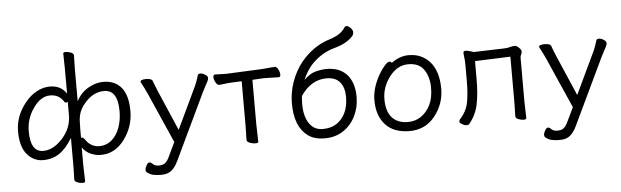

<svg xmlns="http://www.w3.org/2000/svg" viewBox="-53 -911 4134 1278"><g transform="rotate(-5 2014.5 -271.5)"><path d="M739 -281Q739 -425 648 -425Q565 -425 503 -340Q470 -295 469 -232Q468 -213 468 -187V-128L472 -129Q484 -129 498 -108Q512 -87 535 -74.5Q558 -62 583 -62Q633 -62 668 -92.5Q703 -123 721 -173Q739 -223 739 -281ZM125 -201Q125 -63 210 -63Q278 -63 339.5 -131Q401 -199 401 -287V-374Q395 -370 389.5 -370Q384 -370 379 -375Q349 -427 287 -427Q225 -427 175 -356.5Q125 -286 125 -201ZM399 145 401 58V-133Q359 -64 312.5 -33Q266 -2 203.5 -2Q141 -2 97.5 -53Q54 -104 54 -207Q54 -310 126 -398Q159 -439 202 -462.5Q245 -486 291 -486Q364 -486 401 -429V-594L399 -697Q399 -706 416 -706Q433 -706 451 -698.5Q469 -691 469 -679L467 -593V-372Q501 -441 577 -472Q612 -486 648 -486Q726 -486 768.5 -433.5Q811 -381 811 -277Q811 -173 748 -88Q685 -3 590 -3Q555 -3 521.5 -18Q488 -33 467 -64V59L470 162Q470 172 452.5 172Q435 172 417 164.5Q399 157 399 145Z M895 -464Q895 -480 932.5 -480Q970 -480 976 -464Q984 -441 1004 -393L1120 -124L1243 -383Q1263 -422 1279 -476Q1282 -485 1296.5 -485Q1311 -485 1328 -474Q1345 -463 1345 -452Q1345 -441 1339.5 -430.5Q1334 -420 1323 -399.5Q1312 -379 1303 -361L1092 82Q1072 124 1046.5 144Q1021 164 982 164H972Q953 164 929 160Q905 156 882 137Q877 132 877 121Q877 110 887 92.5Q897 75 907 75Q917 75 929.5 88Q942 101 968.5 101Q995 101 1010.5 89Q1026 77 1040 46L1084 -46L938 -377Q916 -425 905.5 -443.5Q895 -462 895 -464Z M1638 -115 1641 0Q1641 10 1622.5 10Q1604 10 1584 2.5Q1564 -5 1564 -18Q1564 -26 1564.5 -46.5Q1565 -67 1565.5 -87.5Q1566 -108 1566 -115V-410L1498 -407Q1474 -406 1450 -402.5Q1426 -399 1414 -399Q1402 -399 1391.5 -418Q1381 -437 1381 -453.5Q1381 -470 1394 -470L1466 -468L1710 -479Q1735 -481 1759 -483.5Q1783 -486 1794.5 -486Q1806 -486 1816 -467Q1826 -448 1826 -431.5Q1826 -415 1814 -415L1728 -417H1711L1638 -413Z M1957 -277Q1954 -244 1954 -222Q1954 -141 1986.5 -93.5Q2019 -46 2075.5 -46Q2132 -46 2169.5 -71Q2207 -96 2228 -140Q2249 -184 2249 -246Q2249 -308 2219.5 -344Q2190 -380 2130 -380Q2026 -380 1957 -277ZM1983 -382Q2024 -422 2063.5 -432Q2103 -442 2135 -442Q2224 -442 2271.5 -388.5Q2319 -335 2319 -239Q2319 -171 2290.5 -112.5Q2262 -54 2209 -18.5Q2156 17 2085 17Q2014 17 1971 -15.5Q1928 -48 1907 -102.5Q1886 -157 1886 -233Q1886 -309 1911.5 -379Q1937 -449 1979 -502Q2062 -603 2174 -637Q2251 -660 2280 -709Q2283 -715 2293.5 -715Q2304 -715 2319 -700Q2334 -685 2334 -671.5Q2334 -658 2328 -649Q2288 -600 2201 -576.5Q2114 -553 2047 -484Q2010 -444 1983 -382Z M2646 -43Q2695 -43 2733.5 -69.5Q2772 -96 2795 -142Q2818 -188 2818 -258Q2818 -328 2785.5 -377Q2753 -426 2680 -426Q2607 -426 2554.5 -357.5Q2502 -289 2502 -207.5Q2502 -126 2539.5 -84.5Q2577 -43 2646 -43ZM2573 -445Q2628 -486 2688 -486Q2748 -486 2792 -457Q2885 -396 2885 -245Q2885 -143 2821 -62.5Q2757 18 2651.5 18Q2546 18 2490.5 -42.5Q2435 -103 2435 -207Q2435 -287 2484 -374Q2505 -410 2525 -432Q2545 -454 2555.5 -454Q2566 -454 2573 -445Z M3429 -107 3432 -1Q3432 9 3414.5 9Q3397 9 3378.5 1.5Q3360 -6 3360 -19Q3360 -27 3360.5 -45Q3361 -63 3361.5 -81Q3362 -99 3362 -107V-417L3125 -408V-291Q3125 -185 3109.5 -115.5Q3094 -46 3049 7Q3045 12 3032 12Q3019 12 3002.5 2.5Q2986 -7 2986 -15Q2986 -23 2991 -30Q3037 -80 3048 -139.5Q3059 -199 3059 -281V-387Q3059 -417 3056 -438Q3053 -459 3053 -466.5Q3053 -474 3055 -478Q3058 -482 3069.5 -482Q3081 -482 3100.5 -476Q3120 -470 3121 -469L3323 -475Q3349 -476 3365.5 -481Q3382 -486 3395.5 -486Q3409 -486 3424.5 -471Q3440 -456 3440 -445Q3440 -434 3434.5 -424.5Q3429 -415 3429 -402Z M3558 -464Q3558 -480 3595.5 -480Q3633 -480 3639 -464Q3647 -441 3667 -393L3783 -124L3906 -383Q3926 -422 3942 -476Q3945 -485 3959.5 -485Q3974 -485 3991 -474Q4008 -463 4008 -452Q4008 -441 4002.5 -430.5Q3997 -420 3986 -399.5Q3975 -379 3966 -361L3755 82Q3735 124 3709.5 144Q3684 164 3645 164H3635Q3616 164 3592 160Q3568 156 3545 137Q3540 132 3540 121Q3540 110 3550 92.5Q3560 75 3570 75Q3580 75 3592.5 88Q3605 101 3631.5 101Q3658 101 3673.5 89Q3689 77 3703 46L3747 -46L3601 -377Q3579 -425 3568.5 -443.5Q3558 -462 3558 -464Z"/></g></svg>

Font: LXGW WenKai
Style: Regular
Weight: 400
Designer: LXGW / Fontworks Inc.
Foundry: LXGW / Fontworks Inc.
Version: Version 1.520; June 14, 2025